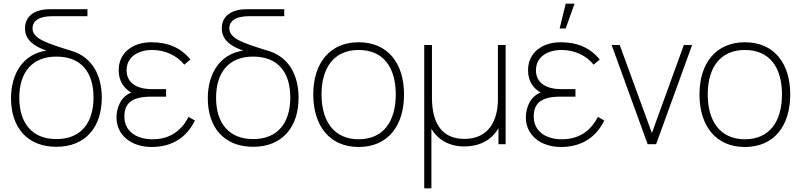

<svg xmlns="http://www.w3.org/2000/svg" viewBox="-20 -785 4361 1045"><path d="M287 14C446 14 534 -94 534 -253C534 -378 479.5 -472.5 376 -506C238 -549 157 -573 157 -631C157 -664 181 -684 216 -692C230 -695 247 -697 265 -697H456V-735H256C247 -735 223 -735 199 -729C145 -716 116 -680 116 -631C116 -564.5 170.5 -531.5 232.5 -509.5C110.5 -492 40 -390 40 -250C40 -93 127 14 287 14ZM287 -28C154 -28 85 -116 85 -253C85 -386 150 -477 287 -477C422 -477 489 -391 489 -255C489 -118 422 -28 287 -28Z M805 15C918 15 996 -38 1041 -129L1006 -149C966 -69 899 -27 811 -27C719 -27 657 -73 657 -150C657 -221 694 -259 804 -259H884V-300H805C721 -300 669 -337 669 -402C669 -476 732 -513 809 -513C881 -513 945 -481 983 -433L1016 -461C966 -524 895 -555 804 -555C700 -555 626 -496 626 -403C626 -345.5 652.5 -305.5 694.5 -281C638 -260 614 -198.5 614 -146C614 -50 694 15 805 15Z M1358 14C1517 14 1605 -94 1605 -253C1605 -378 1550.5 -472.5 1447 -506C1309 -549 1228 -573 1228 -631C1228 -664 1252 -684 1287 -692C1301 -695 1318 -697 1336 -697H1527V-735H1327C1318 -735 1294 -735 1270 -729C1216 -716 1187 -680 1187 -631C1187 -564.5 1241.5 -531.5 1303.5 -509.5C1181.5 -492 1111 -390 1111 -250C1111 -93 1198 14 1358 14ZM1358 -28C1225 -28 1156 -116 1156 -253C1156 -386 1221 -477 1358 -477C1493 -477 1560 -391 1560 -255C1560 -118 1493 -28 1358 -28Z M1932 15C2091 15 2179 -100 2179 -271C2179 -438 2093 -555 1932 -555C1775 -555 1685 -441 1685 -271C1685 -103 1772 15 1932 15ZM1932 -27C1799 -27 1730 -124 1730 -271C1730 -413 1795 -513 1932 -513C2067 -513 2134 -418 2134 -271C2134 -126 2068 -27 1932 -27Z M2289 240H2328V-84C2365 -22 2427 12 2508 12C2584 12 2653 -18 2693 -87V0H2732V-540H2690V-245C2690 -129 2640 -29 2508 -29C2396 -29 2331 -100 2331 -254V-540H2289Z M3059 -765 3026 -630H3059L3107 -765ZM3033 15C3146 15 3224 -38 3269 -129L3234 -149C3194 -69 3127 -27 3039 -27C2947 -27 2885 -73 2885 -150C2885 -221 2922 -259 3032 -259H3112V-300H3033C2949 -300 2897 -337 2897 -402C2897 -476 2960 -513 3037 -513C3109 -513 3173 -481 3211 -433L3244 -461C3194 -524 3123 -555 3032 -555C2928 -555 2854 -496 2854 -403C2854 -345.5 2880.5 -305.5 2922.5 -281C2866 -260 2842 -198.5 2842 -146C2842 -50 2922 15 3033 15Z M3505 0H3551L3747 -540H3702L3528 -61L3353 -540H3309Z M4034 15C4193 15 4281 -100 4281 -271C4281 -438 4195 -555 4034 -555C3877 -555 3787 -441 3787 -271C3787 -103 3874 15 4034 15ZM4034 -27C3901 -27 3832 -124 3832 -271C3832 -413 3897 -513 4034 -513C4169 -513 4236 -418 4236 -271C4236 -126 4170 -27 4034 -27Z"/></svg>

Font: Hauora ExtraLight
Style: Regular
Weight: 200
Designer: Mikhail Sharanda
Foundry: WCYS & Co.
Version: Version 1.010